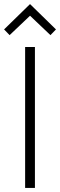

<svg xmlns="http://www.w3.org/2000/svg" viewBox="-28 -920 294 940"><path d="M95 0V-690H143V0ZM-8 -776 119 -900 246 -776 219 -748 119 -843 19 -748Z"/></svg>

Font: Oxanium ExtraLight ExtraLight
Style: Regular
Weight: 250
Version: Version 2.000